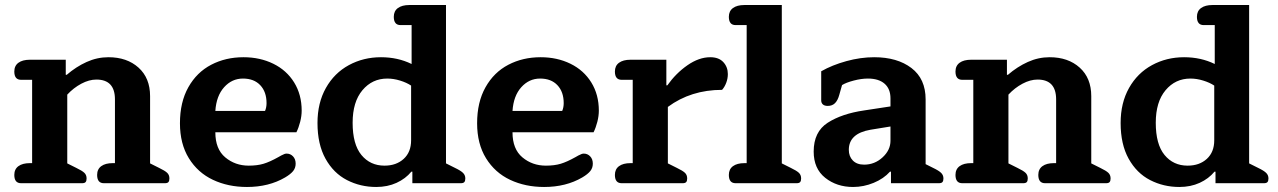

<svg xmlns="http://www.w3.org/2000/svg" viewBox="-20 -730 5091 765"><path d="M37 -33Q37 -56 53.5 -68Q70 -80 99 -80H108V-412H64Q37 -412 37 -445Q37 -468 53.5 -480Q70 -492 99 -492H242V-432H246Q283 -464 325 -483Q367 -502 412 -502Q486 -502 532 -460.5Q578 -419 578 -347V-79L614 -61Q637 -50 646 -41.5Q655 -33 655 -19Q655 -9 651 -4.5Q647 0 637 0H394Q367 0 367 -33Q367 -56 383.5 -68Q400 -80 429 -80H438V-334Q438 -413 364 -413Q335 -413 304 -396.5Q273 -380 248 -353V-79L284 -61Q307 -50 316 -41.5Q325 -33 325 -19Q325 -9 321 -4.5Q317 0 307 0H64Q37 0 37 -33Z M697 -239Q697 -323 730.5 -382.5Q764 -442 821.5 -472Q879 -502 950 -502Q1016 -502 1069 -476Q1122 -450 1152 -401.5Q1182 -353 1182 -289Q1182 -268 1176 -244.5Q1170 -221 1161 -203H838Q838 -136 877.5 -103Q917 -70 971 -70Q1005 -70 1030 -77.5Q1055 -85 1089 -104Q1092 -106 1100.5 -110.5Q1109 -115 1113.5 -116.5Q1118 -118 1122 -118Q1137 -118 1147.5 -107Q1158 -96 1158 -78Q1158 -61 1148 -48.5Q1138 -36 1116 -23Q1051 15 964 15Q889 15 828.5 -13.5Q768 -42 732.5 -99.5Q697 -157 697 -239ZM1036 -288Q1042 -302 1042 -319Q1042 -364 1017 -390.5Q992 -417 948 -417Q904 -417 873 -382.5Q842 -348 838 -288Z M1245 -240Q1245 -320 1278.5 -379.5Q1312 -439 1370 -470.5Q1428 -502 1498 -502Q1565 -502 1620 -475V-630H1576Q1549 -630 1549 -663Q1549 -686 1565.5 -698Q1582 -710 1611 -710H1757V-79L1793 -61Q1816 -50 1825 -41Q1834 -32 1834 -19Q1834 -9 1830 -4.5Q1826 0 1816 0H1623V-46H1619Q1596 -18 1560 -1.5Q1524 15 1479 15Q1416 15 1362.5 -12.5Q1309 -40 1277 -97.5Q1245 -155 1245 -240ZM1618 -171V-389Q1600 -401 1574 -409Q1548 -417 1523 -417Q1463 -417 1424 -370.5Q1385 -324 1385 -241Q1385 -155 1420 -112.5Q1455 -70 1512 -70Q1559 -70 1588.5 -97Q1618 -124 1618 -171Z M1881 -239Q1881 -323 1914.5 -382.5Q1948 -442 2005.5 -472Q2063 -502 2134 -502Q2200 -502 2253 -476Q2306 -450 2336 -401.5Q2366 -353 2366 -289Q2366 -268 2360 -244.5Q2354 -221 2345 -203H2022Q2022 -136 2061.5 -103Q2101 -70 2155 -70Q2189 -70 2214 -77.5Q2239 -85 2273 -104Q2276 -106 2284.5 -110.5Q2293 -115 2297.5 -116.5Q2302 -118 2306 -118Q2321 -118 2331.5 -107Q2342 -96 2342 -78Q2342 -61 2332 -48.5Q2322 -36 2300 -23Q2235 15 2148 15Q2073 15 2012.5 -13.5Q1952 -42 1916.5 -99.5Q1881 -157 1881 -239ZM2220 -288Q2226 -302 2226 -319Q2226 -364 2201 -390.5Q2176 -417 2132 -417Q2088 -417 2057 -382.5Q2026 -348 2022 -288Z M2430 -33Q2430 -56 2446.5 -68Q2463 -80 2492 -80H2501V-412H2457Q2430 -412 2430 -445Q2430 -468 2446.5 -480Q2463 -492 2492 -492H2635V-390H2639Q2673 -438 2719 -470Q2765 -502 2810 -502Q2844 -502 2862 -482.5Q2880 -463 2880 -435Q2880 -417 2873.5 -400Q2867 -383 2857 -372Q2733 -372 2641 -304V-79L2677 -61Q2700 -50 2709 -41.5Q2718 -33 2718 -19Q2718 -9 2714 -4.5Q2710 0 2700 0H2457Q2430 0 2430 -33Z M2884 -33Q2884 -56 2900.5 -68Q2917 -80 2946 -80H2955V-630H2911Q2884 -630 2884 -663Q2884 -686 2900.5 -698Q2917 -710 2946 -710H3095V-79L3131 -61Q3154 -50 3163 -41.5Q3172 -33 3172 -19Q3172 -9 3168 -4.5Q3164 0 3154 0H2911Q2884 0 2884 -33Z M3222 -126Q3222 -205 3278 -241Q3334 -277 3423 -290L3528 -306V-338Q3528 -376 3504.5 -396.5Q3481 -417 3438 -417Q3412 -417 3381.5 -409Q3351 -401 3335 -391L3324 -352Q3318 -330 3307 -319Q3296 -308 3278 -308Q3265 -308 3258.5 -314Q3252 -320 3252 -330V-446Q3296 -471 3352.5 -486.5Q3409 -502 3463 -502Q3555 -502 3611.5 -459Q3668 -416 3668 -334V-76L3698 -61Q3721 -50 3730 -41Q3739 -32 3739 -19Q3739 -9 3735 -4.5Q3731 0 3721 0H3530V-46H3526Q3501 -18 3461 -1.5Q3421 15 3379 15Q3314 15 3268 -21.5Q3222 -58 3222 -126ZM3528 -169V-226L3448 -213Q3362 -198 3362 -133Q3362 -107 3378 -90.5Q3394 -74 3423 -74Q3465 -74 3496.5 -103Q3528 -132 3528 -169Z M3787 -33Q3787 -56 3803.5 -68Q3820 -80 3849 -80H3858V-412H3814Q3787 -412 3787 -445Q3787 -468 3803.5 -480Q3820 -492 3849 -492H3992V-432H3996Q4033 -464 4075 -483Q4117 -502 4162 -502Q4236 -502 4282 -460.5Q4328 -419 4328 -347V-79L4364 -61Q4387 -50 4396 -41.5Q4405 -33 4405 -19Q4405 -9 4401 -4.5Q4397 0 4387 0H4144Q4117 0 4117 -33Q4117 -56 4133.5 -68Q4150 -80 4179 -80H4188V-334Q4188 -413 4114 -413Q4085 -413 4054 -396.5Q4023 -380 3998 -353V-79L4034 -61Q4057 -50 4066 -41.5Q4075 -33 4075 -19Q4075 -9 4071 -4.5Q4067 0 4057 0H3814Q3787 0 3787 -33Z M4445 -240Q4445 -320 4478.5 -379.5Q4512 -439 4570 -470.5Q4628 -502 4698 -502Q4765 -502 4820 -475V-630H4776Q4749 -630 4749 -663Q4749 -686 4765.5 -698Q4782 -710 4811 -710H4957V-79L4993 -61Q5016 -50 5025 -41Q5034 -32 5034 -19Q5034 -9 5030 -4.5Q5026 0 5016 0H4823V-46H4819Q4796 -18 4760 -1.5Q4724 15 4679 15Q4616 15 4562.5 -12.5Q4509 -40 4477 -97.5Q4445 -155 4445 -240ZM4818 -171V-389Q4800 -401 4774 -409Q4748 -417 4723 -417Q4663 -417 4624 -370.5Q4585 -324 4585 -241Q4585 -155 4620 -112.5Q4655 -70 4712 -70Q4759 -70 4788.5 -97Q4818 -124 4818 -171Z"/></svg>

Font: Maitree
Style: Bold
Weight: 700
Designer: CadsonDemak Team
Foundry: CadsonDemak
Version: Version 1.002